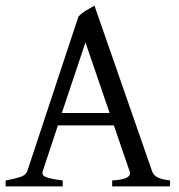

<svg xmlns="http://www.w3.org/2000/svg" viewBox="-20 -663 635 683"><path d="M379 0V-21Q452 -25 441 -54L385 -217H186L132 -54Q127 -39 145 -32.5Q163 -26 203 -21V0H0V-21Q33 -27 52.5 -33.5Q72 -40 77 -54L259 -604Q270 -616 286.5 -626Q303 -636 316 -643L521 -54Q526 -40 539.5 -32.5Q553 -25 585 -21V0ZM200 -261H370L284 -512Z"/></svg>

Font: Kalpurush
Style: Regular
Weight: 400
Designer: Md. Tanbin Islam Siyam
Foundry: Tanbin Islam Siyam
Version: Version 0.258